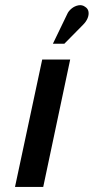

<svg xmlns="http://www.w3.org/2000/svg" viewBox="-20 -735 369 755"><path d="M307 -638Q319 -650 324.5 -663.5Q330 -677 328 -689Q326 -701 315 -708Q303 -717 288 -714Q273 -711 261 -701Q249 -691 244 -679L188 -563H233ZM39 0H150L256 -501H146Z"/></svg>

Font: Advent Pro
Style: Italic
Weight: 400
Italic angle: -12°
Designer: VivaRado, Andreas Kalpakidis
Foundry: VivaRado, Andreas Kalpakidis
Version: Version 3.000